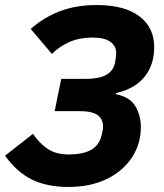

<svg xmlns="http://www.w3.org/2000/svg" viewBox="-22 -730 649 762"><path d="M250 12Q163 12 103.5 -18Q44 -48 -2 -112L109 -199Q136 -159 169 -138Q202 -117 250 -117Q307 -117 339 -135Q371 -153 381 -192Q383 -200 385 -210Q387 -220 387 -227Q387 -258 365 -273.5Q343 -289 293 -289H195L221 -417H318Q371 -417 399 -432.5Q427 -448 434 -479Q436 -489 437.5 -500Q439 -511 439 -521Q439 -547 416 -564Q393 -581 345 -581Q294 -581 254 -563.5Q214 -546 184 -516L100 -615Q150 -660 214.5 -685Q279 -710 361 -710Q472 -710 531 -665.5Q590 -621 590 -543Q590 -495 572 -457.5Q554 -420 520 -395.5Q486 -371 439 -361L438 -356Q494 -345 515.5 -308Q537 -271 537 -226Q537 -158 501 -104Q465 -50 400.5 -19Q336 12 250 12Z"/></svg>

Font: IBM Plex Sans
Style: Bold Italic
Weight: 700
Italic angle: -11.31°
Designer: Mike Abbink, Paul van der Laan, Pieter van Rosmalen
Foundry: Bold Monday
Version: Version 3.201